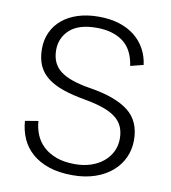

<svg xmlns="http://www.w3.org/2000/svg" viewBox="-81 -782 770 865"><g transform="rotate(10 303.5 -350.0)"><path d="M306 -333Q247 -343 203.5 -358Q160 -373 131 -395.5Q102 -418 88 -450Q74 -482 74 -526Q74 -567 90 -601.5Q106 -636 135.5 -660.5Q165 -685 207 -698.5Q249 -712 302 -712Q354 -712 395.5 -699Q437 -686 467 -662Q497 -638 515 -605Q533 -572 538 -533L479 -518Q468 -593 421.5 -627Q375 -661 301 -661Q219 -661 178.5 -624Q138 -587 138 -531Q138 -469 181 -436Q224 -403 320 -388Q438 -369 496 -323.5Q554 -278 554 -191Q554 -148 537 -111Q520 -74 488 -46.5Q456 -19 410.5 -3.5Q365 12 309 12Q246 12 200 -3.5Q154 -19 122.5 -46.5Q91 -74 74.5 -111.5Q58 -149 55 -192L115 -202Q117 -170 129 -140.5Q141 -111 164.5 -88.5Q188 -66 224 -52.5Q260 -39 310 -39Q350 -39 383 -50Q416 -61 440 -81Q464 -101 477 -128Q490 -155 490 -187Q490 -217 480 -240.5Q470 -264 448 -281.5Q426 -299 391 -311.5Q356 -324 306 -333Z"/></g></svg>

Font: Post Grotesk Light
Style: Light
Weight: 300
Version: Version 1.0